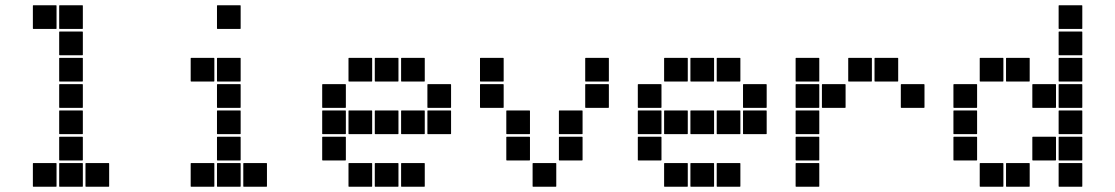

<svg xmlns="http://www.w3.org/2000/svg" viewBox="-20 -715 4240 730"><path d="M207 -695H293Q295 -695 295 -693V-607Q295 -605 293 -605H207Q205 -605 205 -607V-693Q205 -695 207 -695ZM107 -695H193Q195 -695 195 -693V-607Q195 -605 193 -605H107Q105 -605 105 -607V-693Q105 -695 107 -695ZM207 -595H293Q295 -595 295 -593V-507Q295 -505 293 -505H207Q205 -505 205 -507V-593Q205 -595 207 -595ZM207 -495H293Q295 -495 295 -493V-407Q295 -405 293 -405H207Q205 -405 205 -407V-493Q205 -495 207 -495ZM207 -395H293Q295 -395 295 -393V-307Q295 -305 293 -305H207Q205 -305 205 -307V-393Q205 -395 207 -395ZM207 -295H293Q295 -295 295 -293V-207Q295 -205 293 -205H207Q205 -205 205 -207V-293Q205 -295 207 -295ZM207 -195H293Q295 -195 295 -193V-107Q295 -105 293 -105H207Q205 -105 205 -107V-193Q205 -195 207 -195ZM307 -95H393Q395 -95 395 -93V-7Q395 -5 393 -5H307Q305 -5 305 -7V-93Q305 -95 307 -95ZM207 -95H293Q295 -95 295 -93V-7Q295 -5 293 -5H207Q205 -5 205 -7V-93Q205 -95 207 -95ZM107 -95H193Q195 -95 195 -93V-7Q195 -5 193 -5H107Q105 -5 105 -7V-93Q105 -95 107 -95Z M807 -695H893Q895 -695 895 -693V-607Q895 -605 893 -605H807Q805 -605 805 -607V-693Q805 -695 807 -695ZM807 -495H893Q895 -495 895 -493V-407Q895 -405 893 -405H807Q805 -405 805 -407V-493Q805 -495 807 -495ZM707 -495H793Q795 -495 795 -493V-407Q795 -405 793 -405H707Q705 -405 705 -407V-493Q705 -495 707 -495ZM807 -395H893Q895 -395 895 -393V-307Q895 -305 893 -305H807Q805 -305 805 -307V-393Q805 -395 807 -395ZM807 -295H893Q895 -295 895 -293V-207Q895 -205 893 -205H807Q805 -205 805 -207V-293Q805 -295 807 -295ZM807 -195H893Q895 -195 895 -193V-107Q895 -105 893 -105H807Q805 -105 805 -107V-193Q805 -195 807 -195ZM907 -95H993Q995 -95 995 -93V-7Q995 -5 993 -5H907Q905 -5 905 -7V-93Q905 -95 907 -95ZM807 -95H893Q895 -95 895 -93V-7Q895 -5 893 -5H807Q805 -5 805 -7V-93Q805 -95 807 -95ZM707 -95H793Q795 -95 795 -93V-7Q795 -5 793 -5H707Q705 -5 705 -7V-93Q705 -95 707 -95Z M1507 -495H1593Q1595 -495 1595 -493V-407Q1595 -405 1593 -405H1507Q1505 -405 1505 -407V-493Q1505 -495 1507 -495ZM1407 -495H1493Q1495 -495 1495 -493V-407Q1495 -405 1493 -405H1407Q1405 -405 1405 -407V-493Q1405 -495 1407 -495ZM1307 -495H1393Q1395 -495 1395 -493V-407Q1395 -405 1393 -405H1307Q1305 -405 1305 -407V-493Q1305 -495 1307 -495ZM1607 -395H1693Q1695 -395 1695 -393V-307Q1695 -305 1693 -305H1607Q1605 -305 1605 -307V-393Q1605 -395 1607 -395ZM1207 -395H1293Q1295 -395 1295 -393V-307Q1295 -305 1293 -305H1207Q1205 -305 1205 -307V-393Q1205 -395 1207 -395ZM1607 -295H1693Q1695 -295 1695 -293V-207Q1695 -205 1693 -205H1607Q1605 -205 1605 -207V-293Q1605 -295 1607 -295ZM1507 -295H1593Q1595 -295 1595 -293V-207Q1595 -205 1593 -205H1507Q1505 -205 1505 -207V-293Q1505 -295 1507 -295ZM1407 -295H1493Q1495 -295 1495 -293V-207Q1495 -205 1493 -205H1407Q1405 -205 1405 -207V-293Q1405 -295 1407 -295ZM1307 -295H1393Q1395 -295 1395 -293V-207Q1395 -205 1393 -205H1307Q1305 -205 1305 -207V-293Q1305 -295 1307 -295ZM1207 -295H1293Q1295 -295 1295 -293V-207Q1295 -205 1293 -205H1207Q1205 -205 1205 -207V-293Q1205 -295 1207 -295ZM1207 -195H1293Q1295 -195 1295 -193V-107Q1295 -105 1293 -105H1207Q1205 -105 1205 -107V-193Q1205 -195 1207 -195ZM1507 -95H1593Q1595 -95 1595 -93V-7Q1595 -5 1593 -5H1507Q1505 -5 1505 -7V-93Q1505 -95 1507 -95ZM1407 -95H1493Q1495 -95 1495 -93V-7Q1495 -5 1493 -5H1407Q1405 -5 1405 -7V-93Q1405 -95 1407 -95ZM1307 -95H1393Q1395 -95 1395 -93V-7Q1395 -5 1393 -5H1307Q1305 -5 1305 -7V-93Q1305 -95 1307 -95Z M2207 -495H2293Q2295 -495 2295 -493V-407Q2295 -405 2293 -405H2207Q2205 -405 2205 -407V-493Q2205 -495 2207 -495ZM1807 -495H1893Q1895 -495 1895 -493V-407Q1895 -405 1893 -405H1807Q1805 -405 1805 -407V-493Q1805 -495 1807 -495ZM2207 -395H2293Q2295 -395 2295 -393V-307Q2295 -305 2293 -305H2207Q2205 -305 2205 -307V-393Q2205 -395 2207 -395ZM1807 -395H1893Q1895 -395 1895 -393V-307Q1895 -305 1893 -305H1807Q1805 -305 1805 -307V-393Q1805 -395 1807 -395ZM2107 -295H2193Q2195 -295 2195 -293V-207Q2195 -205 2193 -205H2107Q2105 -205 2105 -207V-293Q2105 -295 2107 -295ZM1907 -295H1993Q1995 -295 1995 -293V-207Q1995 -205 1993 -205H1907Q1905 -205 1905 -207V-293Q1905 -295 1907 -295ZM2107 -195H2193Q2195 -195 2195 -193V-107Q2195 -105 2193 -105H2107Q2105 -105 2105 -107V-193Q2105 -195 2107 -195ZM1907 -195H1993Q1995 -195 1995 -193V-107Q1995 -105 1993 -105H1907Q1905 -105 1905 -107V-193Q1905 -195 1907 -195ZM2007 -95H2093Q2095 -95 2095 -93V-7Q2095 -5 2093 -5H2007Q2005 -5 2005 -7V-93Q2005 -95 2007 -95Z M2707 -495H2793Q2795 -495 2795 -493V-407Q2795 -405 2793 -405H2707Q2705 -405 2705 -407V-493Q2705 -495 2707 -495ZM2607 -495H2693Q2695 -495 2695 -493V-407Q2695 -405 2693 -405H2607Q2605 -405 2605 -407V-493Q2605 -495 2607 -495ZM2507 -495H2593Q2595 -495 2595 -493V-407Q2595 -405 2593 -405H2507Q2505 -405 2505 -407V-493Q2505 -495 2507 -495ZM2807 -395H2893Q2895 -395 2895 -393V-307Q2895 -305 2893 -305H2807Q2805 -305 2805 -307V-393Q2805 -395 2807 -395ZM2407 -395H2493Q2495 -395 2495 -393V-307Q2495 -305 2493 -305H2407Q2405 -305 2405 -307V-393Q2405 -395 2407 -395ZM2807 -295H2893Q2895 -295 2895 -293V-207Q2895 -205 2893 -205H2807Q2805 -205 2805 -207V-293Q2805 -295 2807 -295ZM2707 -295H2793Q2795 -295 2795 -293V-207Q2795 -205 2793 -205H2707Q2705 -205 2705 -207V-293Q2705 -295 2707 -295ZM2607 -295H2693Q2695 -295 2695 -293V-207Q2695 -205 2693 -205H2607Q2605 -205 2605 -207V-293Q2605 -295 2607 -295ZM2507 -295H2593Q2595 -295 2595 -293V-207Q2595 -205 2593 -205H2507Q2505 -205 2505 -207V-293Q2505 -295 2507 -295ZM2407 -295H2493Q2495 -295 2495 -293V-207Q2495 -205 2493 -205H2407Q2405 -205 2405 -207V-293Q2405 -295 2407 -295ZM2407 -195H2493Q2495 -195 2495 -193V-107Q2495 -105 2493 -105H2407Q2405 -105 2405 -107V-193Q2405 -195 2407 -195ZM2707 -95H2793Q2795 -95 2795 -93V-7Q2795 -5 2793 -5H2707Q2705 -5 2705 -7V-93Q2705 -95 2707 -95ZM2607 -95H2693Q2695 -95 2695 -93V-7Q2695 -5 2693 -5H2607Q2605 -5 2605 -7V-93Q2605 -95 2607 -95ZM2507 -95H2593Q2595 -95 2595 -93V-7Q2595 -5 2593 -5H2507Q2505 -5 2505 -7V-93Q2505 -95 2507 -95Z M3307 -495H3393Q3395 -495 3395 -493V-407Q3395 -405 3393 -405H3307Q3305 -405 3305 -407V-493Q3305 -495 3307 -495ZM3207 -495H3293Q3295 -495 3295 -493V-407Q3295 -405 3293 -405H3207Q3205 -405 3205 -407V-493Q3205 -495 3207 -495ZM3007 -495H3093Q3095 -495 3095 -493V-407Q3095 -405 3093 -405H3007Q3005 -405 3005 -407V-493Q3005 -495 3007 -495ZM3407 -395H3493Q3495 -395 3495 -393V-307Q3495 -305 3493 -305H3407Q3405 -305 3405 -307V-393Q3405 -395 3407 -395ZM3107 -395H3193Q3195 -395 3195 -393V-307Q3195 -305 3193 -305H3107Q3105 -305 3105 -307V-393Q3105 -395 3107 -395ZM3007 -395H3093Q3095 -395 3095 -393V-307Q3095 -305 3093 -305H3007Q3005 -305 3005 -307V-393Q3005 -395 3007 -395ZM3007 -295H3093Q3095 -295 3095 -293V-207Q3095 -205 3093 -205H3007Q3005 -205 3005 -207V-293Q3005 -295 3007 -295ZM3007 -195H3093Q3095 -195 3095 -193V-107Q3095 -105 3093 -105H3007Q3005 -105 3005 -107V-193Q3005 -195 3007 -195ZM3007 -95H3093Q3095 -95 3095 -93V-7Q3095 -5 3093 -5H3007Q3005 -5 3005 -7V-93Q3005 -95 3007 -95Z M4007 -695H4093Q4095 -695 4095 -693V-607Q4095 -605 4093 -605H4007Q4005 -605 4005 -607V-693Q4005 -695 4007 -695ZM4007 -595H4093Q4095 -595 4095 -593V-507Q4095 -505 4093 -505H4007Q4005 -505 4005 -507V-593Q4005 -595 4007 -595ZM4007 -495H4093Q4095 -495 4095 -493V-407Q4095 -405 4093 -405H4007Q4005 -405 4005 -407V-493Q4005 -495 4007 -495ZM3807 -495H3893Q3895 -495 3895 -493V-407Q3895 -405 3893 -405H3807Q3805 -405 3805 -407V-493Q3805 -495 3807 -495ZM3707 -495H3793Q3795 -495 3795 -493V-407Q3795 -405 3793 -405H3707Q3705 -405 3705 -407V-493Q3705 -495 3707 -495ZM4007 -395H4093Q4095 -395 4095 -393V-307Q4095 -305 4093 -305H4007Q4005 -305 4005 -307V-393Q4005 -395 4007 -395ZM3907 -395H3993Q3995 -395 3995 -393V-307Q3995 -305 3993 -305H3907Q3905 -305 3905 -307V-393Q3905 -395 3907 -395ZM3607 -395H3693Q3695 -395 3695 -393V-307Q3695 -305 3693 -305H3607Q3605 -305 3605 -307V-393Q3605 -395 3607 -395ZM4007 -295H4093Q4095 -295 4095 -293V-207Q4095 -205 4093 -205H4007Q4005 -205 4005 -207V-293Q4005 -295 4007 -295ZM3607 -295H3693Q3695 -295 3695 -293V-207Q3695 -205 3693 -205H3607Q3605 -205 3605 -207V-293Q3605 -295 3607 -295ZM4007 -195H4093Q4095 -195 4095 -193V-107Q4095 -105 4093 -105H4007Q4005 -105 4005 -107V-193Q4005 -195 4007 -195ZM3907 -195H3993Q3995 -195 3995 -193V-107Q3995 -105 3993 -105H3907Q3905 -105 3905 -107V-193Q3905 -195 3907 -195ZM3607 -195H3693Q3695 -195 3695 -193V-107Q3695 -105 3693 -105H3607Q3605 -105 3605 -107V-193Q3605 -195 3607 -195ZM4007 -95H4093Q4095 -95 4095 -93V-7Q4095 -5 4093 -5H4007Q4005 -5 4005 -7V-93Q4005 -95 4007 -95ZM3807 -95H3893Q3895 -95 3895 -93V-7Q3895 -5 3893 -5H3807Q3805 -5 3805 -7V-93Q3805 -95 3807 -95ZM3707 -95H3793Q3795 -95 3795 -93V-7Q3795 -5 3793 -5H3707Q3705 -5 3705 -7V-93Q3705 -95 3707 -95Z"/></svg>

Font: Pixel Panel Black
Style: Regular
Weight: 900
Monospace: yes
Designer: Óliver Lalan
Foundry: Óliver Lalan
Version: Version 1.000; ttfautohint (v1.8.4.7-5d5b-dirty);gftools[0.9